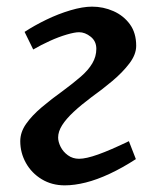

<svg xmlns="http://www.w3.org/2000/svg" viewBox="-20 -544 470 578"><path d="M54 -448Q83 -467 119 -484.5Q155 -502 192 -513Q229 -524 257 -524Q291 -524 321.5 -510.5Q352 -497 371 -471Q390 -445 390 -406Q390 -380 369.5 -353Q349 -326 318 -300Q287 -274 256 -252Q224 -228 201.5 -207Q179 -186 167 -167Q155 -148 155 -130Q155 -117 162.5 -102Q170 -87 184.5 -76.5Q199 -66 218 -66Q239 -66 275.5 -79Q312 -92 368 -119L389 -65Q349 -39 310.5 -21Q272 -3 238 5.5Q204 14 175 14Q136 14 105.5 -4.5Q75 -23 58 -53.5Q41 -84 41 -119Q41 -146 58.5 -171Q76 -196 105.5 -221Q135 -246 170 -271Q201 -294 223.5 -313.5Q246 -333 258 -353.5Q270 -374 270 -397Q270 -420 253 -433.5Q236 -447 218 -447Q205 -447 181 -440Q157 -433 130.5 -421Q104 -409 80 -395Z"/></svg>

Font: Literata Medium
Style: Italic
Weight: 500
Italic angle: -2°
Designer: Latin by Veronika Burian and Jose Scaglione. Greek by Irene Vlachou. Cyrillic by Vera Evstafieva
Foundry: TypeTogether
Version: Version 3.103;gftools[0.9.29]